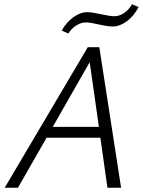

<svg xmlns="http://www.w3.org/2000/svg" viewBox="-20 -879 670 899"><path d="M629 -846Q607 -804 574 -779.5Q541 -755 507 -755Q484 -755 440 -765Q402 -774 382 -774Q359 -774 336.5 -759.5Q314 -745 300 -722L269 -736Q290 -774 323 -798Q356 -822 389 -822Q404 -822 424.5 -818Q445 -814 450 -813Q496 -803 515 -803Q539 -803 561.5 -818.5Q584 -834 598 -859ZM445 -658 547 0H483L450 -234H198L64 0H2L391 -658ZM443 -285 400 -588 227 -285Z"/></svg>

Font: Ysabeau Infant Semilight
Style: Italic
Weight: 300
Italic angle: -12°
Designer: Christian Thalmann (Catharsis Fonts)
Version: Version 0.003